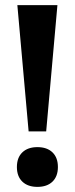

<svg xmlns="http://www.w3.org/2000/svg" viewBox="-20 -720 292 750"><path d="M91.8 -206.8 47.8 -700H204.3L160.4 -206.8ZM126.1 10Q88.7 10 67.3 -10.5Q46 -31 46 -67.6Q46 -104.3 67.3 -124.8Q88.7 -145.3 126.1 -145.3Q163.8 -145.3 185 -124.8Q206.2 -104.3 206.2 -67.6Q206.2 -31 185 -10.5Q163.8 10 126.1 10Z"/></svg>

Font: Sutasoma
Style: Regular
Weight: 400
Designer: Izhar Fathurrohim, Akbar Rohmanto, Arusyal Khofiqoini
Foundry: Kiwari Kolektiv
Version: Version 1.102